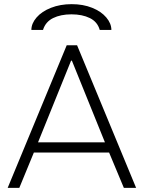

<svg xmlns="http://www.w3.org/2000/svg" viewBox="-20 -904 692 924"><path d="M505 -170H143L73 0H17L301 -686H351L635 0H576ZM326 -612H322L163 -219H485ZM516 -760H460Q449 -799 412.5 -817Q376 -835 324 -835Q272 -835 235.5 -817Q199 -799 187 -760H131Q131 -791 156 -820Q181 -849 225.5 -866.5Q270 -884 325 -884Q380 -884 423.5 -866.5Q467 -849 491.5 -820Q516 -791 516 -760Z"/></svg>

Font: Chivo Thin
Style: Regular
Weight: 100
Designer: Hector Gatti
Foundry: Omnibus-Type
Version: Version 1.007